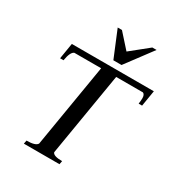

<svg xmlns="http://www.w3.org/2000/svg" viewBox="-185 -900 941 1018"><g transform="rotate(30 286.0 -391.0)"><path d="M304 -620 237 -782H263L341 -695L449 -782H475L354 -620ZM70 -585H572L556 -488H535Q538 -509 538 -522Q538 -545 525 -551H361L276 -41Q282 -21 336 -21L332 0H114L118 -21Q173 -21 184 -41L269 -551H105Q84 -543 75 -488H54Z"/></g></svg>

Font: Judson
Style: Italic
Weight: 400
Italic angle: -9.5°
Version: Version 20110429